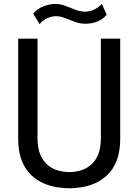

<svg xmlns="http://www.w3.org/2000/svg" viewBox="-20 -972 723 1003"><path d="M342.5 11.5Q313.5 11.5 277.8 6Q242 0.5 206.5 -15Q171 -30.5 141.2 -59.2Q111.5 -88 93.2 -134.2Q75 -180.5 75 -248V-770H176V-250Q176 -195.5 192 -160.8Q208 -126 233.2 -106.8Q258.5 -87.5 287.5 -80.2Q316.5 -73 342.5 -73Q368 -73 396.5 -80.2Q425 -87.5 450.2 -106.8Q475.5 -126 491.2 -160.8Q507 -195.5 507 -250V-770H608V-248Q608 -180.5 590 -134.2Q572 -88 542.2 -59.2Q512.5 -30.5 477 -15Q441.5 0.5 406.2 6Q371 11.5 342.5 11.5ZM187 -846 153.5 -900.5Q173.5 -926 206.5 -938.8Q239.5 -951.5 270.5 -951.5Q296 -951.5 322.2 -941.2Q348.5 -931 374.2 -921Q400 -911 424.5 -911Q448 -911 471.5 -921.8Q495 -932.5 512 -951.5L537.5 -895Q516.5 -870 487.8 -859Q459 -848 425 -848Q397.5 -848 371.2 -857.8Q345 -867.5 320.2 -877.5Q295.5 -887.5 273.5 -887.5Q251.5 -887.5 227.5 -877Q203.5 -866.5 187 -846Z"/></svg>

Font: Junction Medium
Style: Regular
Weight: 500
Designer: Caroline Hadilaksono
Foundry: Caroline Hadilaksono, Tyler Finck, The League of Moveable Type
Version: Version 2.000; ttfautohint (v1.8.3)